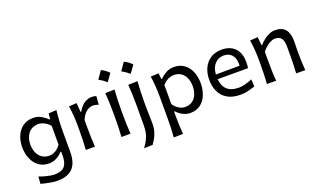

<svg xmlns="http://www.w3.org/2000/svg" viewBox="-94 -1368 3606 2164"><g transform="rotate(-20 1708.5 -285.5)"><path d="M295.4 217.3Q265.1 217.3 229.2 211.4Q193.4 205.6 160.2 197.8Q127 189.9 104.5 184.1L110.8 98.1Q146.5 111.8 181.9 121.1Q217.3 130.4 245.4 135.3Q273.4 140.1 287.1 140.1Q377.4 140.1 413.1 97.7Q448.7 55.2 448.7 -30.8V-77.1H439.9Q404.3 -38.1 362.3 -18.3Q320.3 1.5 278.3 1.5Q203.1 1.5 152.8 -37.1Q102.5 -75.7 77.4 -138.2Q52.2 -200.7 52.2 -272.5Q52.2 -348.6 78.9 -409.9Q105.5 -471.2 156.2 -507.1Q207 -543 279.3 -543Q331.1 -543 373.3 -519.5Q415.5 -496.1 446.8 -463.9H456.1L463.4 -530.8L558.1 -536.1Q543.5 -410.2 543.5 -286.6V-36.6Q543.5 39.6 520.3 96.7Q497.1 153.8 442.9 185.5Q388.7 217.3 295.4 217.3ZM308.1 -79.6Q390.1 -81.1 447.3 -162.1V-386.7Q418 -421.4 381.1 -439.7Q344.2 -458 309.6 -458.5Q255.9 -457 220.2 -431.4Q184.6 -405.8 166.7 -363.3Q148.9 -320.8 148.9 -269.5Q148.9 -220.2 165.8 -177.5Q182.6 -134.8 218 -107.9Q253.4 -81.1 308.1 -79.6Z M715.8 0Q719.7 -58.1 721.7 -112.3Q723.6 -166.5 723.6 -231.9V-284.7Q723.6 -342.8 719.5 -404.3Q715.3 -465.8 705.6 -526.4L798.3 -532.2L806.6 -424.3H815.9Q855 -492.7 899.2 -516.1Q943.4 -539.6 977.5 -539.6Q991.7 -539.6 1006.6 -537.4Q1021.5 -535.2 1035.2 -529.8L1026.9 -429.2Q1010.3 -435.1 992.7 -439.2Q975.1 -443.4 960.9 -443.4Q942.9 -443.4 918.7 -435.3Q894.5 -427.2 868.2 -401.4Q841.8 -375.5 817.9 -321.8V-227.5Q817.9 -165.5 819.6 -111.8Q821.3 -58.1 825.7 0Z M1182.6 -787.9Q1224.5 -771.8 1273.3 -723.4Q1257.8 -700.9 1241.9 -678.6Q1226.1 -656.3 1208.9 -633.2Q1168.1 -669.7 1118.7 -696.6Q1135.3 -720.2 1150.9 -742.2Q1166.5 -764.3 1182.6 -787.9ZM1143.1 0Q1147 -58.1 1148.7 -112.3Q1150.4 -166.5 1150.4 -231.9V-284.7Q1150.4 -356 1147.9 -412.4Q1145.5 -468.8 1141.1 -526.4L1252.9 -529.8Q1248.5 -470.7 1246.3 -414.1Q1244.1 -357.4 1244.1 -284.7V-231.9Q1244.1 -166.5 1246.1 -112.3Q1248 -58.1 1252.4 0Z M1458 -787.9Q1499.8 -771.8 1548.7 -723.4Q1533.1 -700.9 1517.3 -678.6Q1501.5 -656.3 1484.3 -633.2Q1443.5 -669.7 1394 -696.6Q1410.7 -720.2 1426.3 -742.2Q1441.8 -764.3 1458 -787.9ZM1338.9 207Q1377.9 154.8 1401.1 100.1Q1424.3 45.4 1424.3 -33.2L1425.3 -284.7Q1425.3 -356 1423.1 -412.4Q1420.9 -468.8 1416.5 -526.4L1528.3 -529.8Q1523.9 -470.7 1521.5 -414.1Q1519 -357.4 1519 -284.7Q1519 -222.2 1520 -176Q1521 -129.9 1522.2 -92.8Q1523.4 -55.7 1523.4 -20Q1523.4 31.2 1510.3 73.2Q1497.1 115.2 1478.5 147.7Q1460 180.2 1443.4 203.6Z M1695.8 207Q1700.2 148.9 1702.1 92.8Q1704.1 36.6 1704.1 -28.3V-284.7Q1704.1 -342.8 1700 -404.3Q1695.8 -465.8 1686 -526.4L1781.7 -532.2L1789.1 -460.4H1798.3Q1828.6 -492.2 1871.1 -515.9Q1913.6 -539.6 1965.3 -539.6Q2037.1 -539.6 2087.4 -503.4Q2137.7 -467.3 2164.1 -405Q2190.4 -342.8 2190.4 -264.6Q2190.4 -190.9 2165.8 -127.9Q2141.1 -64.9 2091.6 -26.6Q2042 11.7 1966.8 11.7Q1925.3 11.7 1883.8 -8.1Q1842.3 -27.8 1806.2 -66.9H1798.3V-24.4Q1798.3 37.6 1800.3 91.6Q1802.2 145.5 1807.6 203.6ZM1937.5 -71.8Q1992.2 -73.2 2026.9 -100.3Q2061.5 -127.4 2077.9 -170.9Q2094.2 -214.4 2094.2 -264.2Q2094.2 -316.9 2076.9 -359.6Q2059.6 -402.3 2024.7 -428Q1989.7 -453.6 1936 -455.1Q1901.4 -454.6 1864.5 -437Q1827.6 -419.4 1798.3 -384.3V-155.3Q1856.4 -73.2 1937.5 -71.8Z M2570.8 11.7Q2475.6 11.7 2414.1 -24.2Q2352.5 -60.1 2322.8 -122.8Q2293 -185.5 2293 -266.1Q2293 -345.7 2322.3 -407.5Q2351.6 -469.2 2406.5 -504.4Q2461.4 -539.6 2538.1 -539.6Q2638.7 -539.6 2696.5 -481.4Q2754.4 -423.3 2754.4 -312Q2754.4 -272.5 2749.5 -241.2H2384.8Q2390.1 -161.6 2437.7 -115.7Q2485.4 -69.8 2580.6 -69.8Q2612.3 -69.8 2655.5 -80.8Q2698.7 -91.8 2740.2 -109.9L2744.6 -22.9Q2713.4 -13.2 2668.7 -0.7Q2624 11.7 2570.8 11.7ZM2669.4 -299.8Q2673.8 -381.3 2639.9 -424.6Q2606 -467.8 2539.6 -469.7Q2470.2 -467.8 2429.4 -421.1Q2388.7 -374.5 2384.3 -297.9Z M2888.2 0Q2892.1 -58.1 2894 -112.3Q2896 -166.5 2896 -231.9V-284.7Q2896 -342.8 2891.8 -404.3Q2887.7 -465.8 2877.9 -526.4L2970.7 -532.2L2980.5 -434.6H2990.7Q3010.7 -459 3041 -483.2Q3071.3 -507.3 3106.9 -523.4Q3142.6 -539.6 3178.2 -539.6Q3262.7 -539.6 3302.2 -491.5Q3341.8 -443.4 3341.8 -351.1Q3341.8 -316.9 3340.6 -286.4Q3339.4 -255.9 3339.4 -231.9Q3339.4 -166.5 3341.1 -112.3Q3342.8 -58.1 3347.7 0H3238.8Q3242.7 -58.1 3244.1 -111.8Q3245.6 -165.5 3245.6 -227.5V-317.4Q3245.6 -383.8 3223.6 -417.2Q3201.7 -450.7 3144.5 -450.7Q3122.1 -450.7 3093.8 -437Q3065.4 -423.3 3038.1 -400.4Q3010.7 -377.4 2990.2 -349.1V-227.5Q2990.2 -165.5 2991.9 -111.8Q2993.7 -58.1 2998 0Z"/></g></svg>

Font: Pinar-DS1-FD Medium
Style: Regular
Weight: 500
Designer: Amin Abedi
Version: Version 3.000